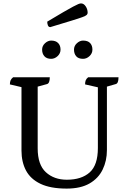

<svg xmlns="http://www.w3.org/2000/svg" viewBox="-20 -1094 751 1126"><path d="M371 12Q276 12 217.5 -16Q159 -44 132.5 -94Q106 -144 106 -211V-583L38 -599Q38 -613 42 -622.5Q46 -632 57 -641H272Q272 -606 256 -601L201 -586V-224Q201 -128 249 -84Q297 -40 372 -40Q458 -40 506 -83Q554 -126 554 -226V-582L479 -599Q479 -613 482.5 -622.5Q486 -632 497 -641H675Q675 -605 659 -601L607 -586V-214Q607 -151 582 -99.5Q557 -48 505 -18Q453 12 371 12ZM467 -749Q440 -749 427 -764Q414 -779 414 -803Q414 -825 431 -840.5Q448 -856 467 -856Q495 -856 508.5 -841.5Q522 -827 522 -803Q522 -781 505 -765Q488 -749 467 -749ZM280 -749Q254 -749 240.5 -764Q227 -779 227 -803Q227 -825 244 -840.5Q261 -856 280 -856Q307 -856 321 -841.5Q335 -827 335 -803Q335 -781 318 -765Q301 -749 280 -749ZM275 -935Q265 -935 261 -945Q257 -955 257 -967Q315 -1002 351.5 -1023Q388 -1044 408.5 -1055Q429 -1066 439 -1070Q449 -1074 455 -1074Q471 -1074 482.5 -1057Q494 -1040 494 -1019Q494 -1012 488.5 -1006.5Q483 -1001 463 -993.5Q443 -986 398.5 -972.5Q354 -959 275 -935Z"/></svg>

Font: Petrona Medium
Style: Regular
Weight: 500
Designer: Ringo R. Seeber
Foundry: Ringo R. Seeber
Version: Version 2.001; ttfautohint (v1.8.3)